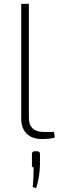

<svg xmlns="http://www.w3.org/2000/svg" viewBox="-20 -720 317 1004"><path d="M131 -700V-106Q130 -69 150 -49.5Q170 -30 207 -30H262L267 -1Q243 7 197 7Q148 7 119.5 -21Q91 -49 91 -100V-700ZM162 71H174Q189 71 189 86V144Q187 208 169 264L151 258Q156 213 156 155Q144 155 147 142V86Q146 71 162 71Z"/></svg>

Font: Exo 2.0 Extra Light
Style: Regular
Weight: 250
Designer: Natanael Gama
Version: Version 1.001;PS 001.001;hotconv 1.0.70;makeotf.lib2.5.58329